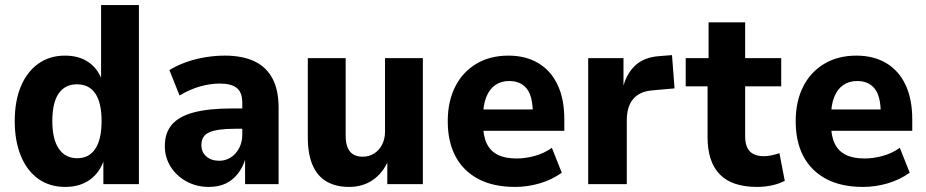

<svg xmlns="http://www.w3.org/2000/svg" viewBox="-20 -725 3647 756"><path d="M237 11Q175 11 130.5 -21Q86 -53 62 -111.5Q38 -170 38 -248Q38 -327 62 -384.5Q86 -442 130.5 -474Q175 -506 236 -506Q292 -506 329.5 -479.5Q367 -453 383 -406H378V-705H527V0H387V-97H390Q373 -45 333.5 -17Q294 11 237 11ZM284 -102Q331 -102 355.5 -139.5Q380 -177 380 -248Q380 -320 355.5 -356.5Q331 -393 283 -393Q236 -393 211 -357Q186 -321 186 -248Q186 -177 211.5 -139.5Q237 -102 284 -102Z M802 11Q754 11 714.5 -10.5Q675 -32 652 -68.5Q629 -105 629 -150Q629 -202 657 -234.5Q685 -267 743.5 -282.5Q802 -298 893 -298H951V-218H905Q870 -218 845 -214.5Q820 -211 804 -204Q788 -197 780.5 -184.5Q773 -172 773 -154Q773 -126 792.5 -109Q812 -92 844 -92Q868 -92 888.5 -105Q909 -118 921.5 -141.5Q934 -165 934 -195V-320Q934 -361 912.5 -378.5Q891 -396 845 -396Q809 -396 769 -385Q729 -374 687 -349L647 -449Q678 -468 713.5 -480.5Q749 -493 788 -499.5Q827 -506 865 -506Q934 -506 981 -484Q1028 -462 1052.5 -416.5Q1077 -371 1077 -301V0H945V-99H946Q936 -66 916.5 -41Q897 -16 869 -2.5Q841 11 802 11Z M1354 11Q1302 11 1265.5 -10.5Q1229 -32 1210.5 -75.5Q1192 -119 1192 -184V-496H1341V-192Q1341 -163 1348.5 -144.5Q1356 -126 1371 -117Q1386 -108 1408 -108Q1433 -108 1453 -120.5Q1473 -133 1484.5 -155.5Q1496 -178 1496 -207V-496H1645V0H1505V-94H1509Q1489 -45 1449 -17Q1409 11 1354 11Z M2008 11Q1923 11 1864 -20Q1805 -51 1774 -108.5Q1743 -166 1743 -248Q1743 -325 1772 -383Q1801 -441 1855 -473.5Q1909 -506 1982 -506Q2050 -506 2099.5 -476.5Q2149 -447 2175.5 -391Q2202 -335 2202 -255V-210H1864V-294H2092L2078 -278Q2078 -346 2054 -376Q2030 -406 1985 -406Q1953 -406 1930 -390Q1907 -374 1894.5 -342.5Q1882 -311 1882 -263V-239Q1882 -190 1896.5 -160Q1911 -130 1940 -115.5Q1969 -101 2014 -101Q2050 -101 2087 -111.5Q2124 -122 2153 -143L2192 -45Q2153 -17 2105 -3Q2057 11 2008 11Z M2296 0V-496H2435V-376H2432Q2445 -433 2480.5 -466.5Q2516 -500 2576 -504L2626 -508L2636 -377L2547 -369Q2499 -365 2473.5 -335.5Q2448 -306 2448 -251V0Z M2961 11Q2862 11 2814 -38.5Q2766 -88 2766 -185V-385H2680V-496H2770V-637H2914V-496H3056V-385H2914V-189Q2914 -148 2932.5 -129Q2951 -110 2988 -110Q3003 -110 3019 -113.5Q3035 -117 3049 -122L3070 -13Q3047 -1 3019 5Q2991 11 2961 11Z M3378 11Q3293 11 3234 -20Q3175 -51 3144 -108.5Q3113 -166 3113 -248Q3113 -325 3142 -383Q3171 -441 3225 -473.5Q3279 -506 3352 -506Q3420 -506 3469.5 -476.5Q3519 -447 3545.5 -391Q3572 -335 3572 -255V-210H3234V-294H3462L3448 -278Q3448 -346 3424 -376Q3400 -406 3355 -406Q3323 -406 3300 -390Q3277 -374 3264.5 -342.5Q3252 -311 3252 -263V-239Q3252 -190 3266.5 -160Q3281 -130 3310 -115.5Q3339 -101 3384 -101Q3420 -101 3457 -111.5Q3494 -122 3523 -143L3562 -45Q3523 -17 3475 -3Q3427 11 3378 11Z"/></svg>

Font: Nunito Sans 10pt SemiCondensed ExtraBold
Style: Regular
Weight: 800
Width: 4
Designer: Vernon Adams
Foundry: Vernon Adams
Version: Version 3.101;gftools[0.9.27]